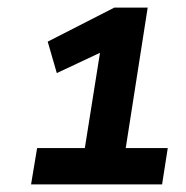

<svg xmlns="http://www.w3.org/2000/svg" viewBox="-20 -725 490 507"><path d="M62 -238 78 -334H204L246 -598L281 -603L130 -532L106 -615L282 -705H370L312 -334H423L408 -238Z"/></svg>

Font: Nunito Sans 7pt SemiCondensed ExtraBold
Style: Italic
Weight: 800
Width: 4
Italic angle: -9°
Designer: Vernon Adams
Foundry: Vernon Adams
Version: Version 3.101;gftools[0.9.27]